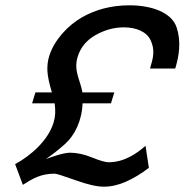

<svg xmlns="http://www.w3.org/2000/svg" viewBox="-20 -687 732 723"><path d="M185.9 -33C192.5 -33 218.5 -24.8 263.9 -8.5C309.2 7.8 344.9 16 370.9 16C398.2 16 426.2 9.7 454.7 -3C483.2 -15.7 511.9 -33 540.6 -55L528 -138C493.8 -107.7 446.6 -76 389 -76C377 -76 356.2 -82 326.5 -94C296.9 -106 269.4 -112 244 -112C217.8 -112 172.2 -95 152.7 -88C176.2 -104 200.4 -123 225.1 -145C262 -177.8 288.8 -233.9 290.9 -298H397.9L410.4 -339H290.4C282.9 -384.5 256.2 -419.9 272.4 -473C283.2 -508.3 305.7 -535.7 340 -555C374.2 -574.3 409.7 -584 446.3 -584C493.8 -584 533 -567.2 547.7 -534.5C564.2 -497.8 557.1 -468.7 544.9 -429H639.9C654.9 -478 662.5 -530.7 645.2 -583.5C626.2 -641.4 548.6 -667 467.7 -667C396.5 -667 337.9 -649.8 288.3 -621.5C235.9 -591.6 183.6 -535.9 165 -475C159.7 -457.7 157.6 -439.2 158.5 -419.5C159.5 -399.8 165.2 -373 175.4 -339H113.4L100.9 -298H185.9C189.4 -269.2 188.9 -249.1 181.6 -225C161.1 -158.2 96.4 -101 36.9 -69L66 9C103.9 -15 134 -33 185.9 -33Z"/></svg>

Font: Din Kursivschrift
Style: Eng
Weight: 400
Version: Version 1.089